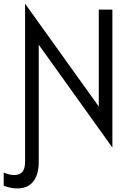

<svg xmlns="http://www.w3.org/2000/svg" viewBox="-41 -784 739 1062"><path d="M173.3 -536.6V110.8Q173.3 179.7 143.6 219Q113.8 258.3 53.7 258.3Q18.6 258.3 -20.5 243.2V170.9Q13.2 184.1 35.6 184.1Q68.4 184.1 83 166.5Q97.7 148.9 97.7 110.8V-763.7L505.4 -194.8V-731H580.6V32.2Z"/></svg>

Font: Glacial Indifference
Style: Regular
Weight: 400
Designer: Alfredo Marco Pradil
Foundry: Alfredo Marco Pradil
Version: Version 1.312